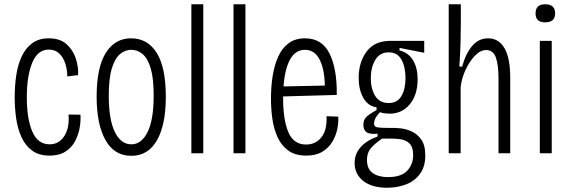

<svg xmlns="http://www.w3.org/2000/svg" viewBox="-20 -720 2683 902"><path d="M213 11Q163 11 131 -12.5Q99 -36 81 -75.5Q63 -115 56 -163.5Q49 -212 49 -262Q49 -317 56.5 -367Q64 -417 82.5 -456Q101 -495 132 -517.5Q163 -540 209 -540Q261 -540 291.5 -513.5Q322 -487 335.5 -447Q349 -407 347 -367L296 -361Q296 -393 286.5 -422Q277 -451 258 -469Q239 -487 209 -487Q157 -487 131.5 -425.5Q106 -364 106 -263Q106 -161 132 -101.5Q158 -42 213 -42Q257 -42 282 -80.5Q307 -119 302 -182L358 -181Q360 -151 354 -118Q348 -85 332 -55.5Q316 -26 287 -7.5Q258 11 213 11Z M597 12Q517 12 475.5 -62Q434 -136 434 -266Q434 -403 477 -471.5Q520 -540 596 -540Q673 -540 716 -472Q759 -404 759 -265Q759 -134 717.5 -61Q676 12 597 12ZM597 -42Q645 -42 673.5 -100Q702 -158 702 -271Q702 -352 688 -399Q674 -446 650 -466Q626 -486 597 -486Q568 -486 544 -466Q520 -446 505.5 -399Q491 -352 491 -270Q491 -158 519.5 -100Q548 -42 597 -42Z M879 0V-700H935V0Z M1077 0V-700H1133V0Z M1419 11Q1367 11 1334.5 -12.5Q1302 -36 1284 -75.5Q1266 -115 1259.5 -162Q1253 -209 1253 -257Q1253 -313 1261 -363.5Q1269 -414 1287 -454Q1305 -494 1336 -517Q1367 -540 1413 -540Q1493 -540 1528.5 -467.5Q1564 -395 1562 -274L1310 -267Q1310 -263 1310 -258Q1310 -158 1334.5 -99.5Q1359 -41 1418 -41Q1462 -41 1489.5 -74.5Q1517 -108 1514 -174L1569 -172Q1571 -145 1564.5 -113.5Q1558 -82 1541 -53.5Q1524 -25 1494 -7Q1464 11 1419 11ZM1413 -486Q1368 -486 1343 -441Q1318 -396 1312 -314L1506 -318Q1505 -394 1481.5 -440Q1458 -486 1413 -486Z M1799 162Q1727 162 1686.5 130Q1646 98 1646 46Q1646 3 1674 -28.5Q1702 -60 1754 -79V-92Q1717 -88 1702 -99Q1687 -110 1687 -133Q1687 -159 1703.5 -173Q1720 -187 1749 -203V-216Q1709 -221 1687 -260Q1665 -299 1665 -354Q1665 -428 1702.5 -478Q1740 -528 1813 -528H1973V-472L1857 -495V-483Q1900 -472 1921 -436Q1942 -400 1942 -348Q1942 -275 1905.5 -230.5Q1869 -186 1810 -186Q1800 -186 1787.5 -187.5Q1775 -189 1765 -193Q1746 -172 1741.5 -159.5Q1737 -147 1737 -140Q1737 -124 1754 -121.5Q1771 -119 1810 -119H1839Q1845 -119 1866.5 -116.5Q1888 -114 1914 -102.5Q1940 -91 1959 -64.5Q1978 -38 1978 10Q1978 63 1953 97Q1928 131 1887 146.5Q1846 162 1799 162ZM1806 -236Q1847 -236 1866 -269Q1885 -302 1885 -353Q1885 -406 1866 -440Q1847 -474 1806 -474Q1764 -474 1743 -438.5Q1722 -403 1722 -353Q1722 -303 1742.5 -269.5Q1763 -236 1806 -236ZM1803 112Q1865 112 1893 82Q1921 52 1921 9Q1921 -30 1903 -46.5Q1885 -63 1861 -66Q1837 -69 1819 -69H1775Q1739 -44 1721.5 -23Q1704 -2 1704 31Q1704 63 1718 80.5Q1732 98 1755 105Q1778 112 1803 112Z M2088 0V-700H2145V-614Q2145 -569 2143.5 -517.5Q2142 -466 2138 -407H2151Q2168 -469 2198.5 -504.5Q2229 -540 2273 -540Q2323 -540 2350 -494Q2377 -448 2377 -354V0H2322V-348Q2322 -415 2309.5 -450Q2297 -485 2263 -485Q2237 -485 2211 -458Q2185 -431 2166.5 -390.5Q2148 -350 2144 -309V0Z M2516 0V-528H2572V0ZM2541 -615Q2496 -615 2496 -657Q2496 -700 2541 -700Q2588 -700 2588 -657Q2588 -615 2541 -615Z"/></svg>

Font: Bricolage Grotesque 12pt Condensed ExtraLight
Style: Regular
Weight: 200
Width: 3
Designer: Mathieu Triay
Foundry: Atelier Triay
Version: Version 1.001; ttfautohint (v1.8.4.7-5d5b);gftools[0.9.33.de